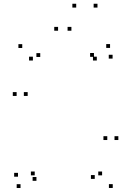

<svg xmlns="http://www.w3.org/2000/svg" viewBox="-20 -970 660 1001"><path d="M567.8 10V-10H547.8V10ZM597 -240V-260H577V-240ZM539.3 -240V-260H519.3V-240ZM474 -37.3V-57.3H454V-37.3ZM512.3 -55.8V-75.8H492.3V-55.8ZM161 -55.8V-75.8H141V-55.8ZM170 -27.3V-47.3H150V-27.3ZM567 -664.5V-684.5H547V-664.5ZM553.8 -720.2V-740.2H533.8V-720.2ZM96 -719.8V-739.8H76V-719.8ZM66.7 -469.8V-489.8H46.7V-469.8ZM124.3 -469.8V-489.8H104.3V-469.8ZM189.8 -673V-693H169.8V-673ZM151.5 -654.5V-674.5H131.5V-654.5ZM484.7 -654.5V-674.5H464.7V-654.5ZM469.8 -673.7V-693.7H449.8V-673.7ZM73.8 -48.8V-68.8H53.8V-48.8ZM87 10.2V-9.8H67V10.2ZM282.8 -809.8V-829.8H262.8V-809.8ZM377.3 -930.5V-950.5H357.3V-930.5ZM488.2 -930.5V-950.5H468.2V-930.5ZM352.3 -809.8V-829.8H332.3V-809.8Z"/></svg>

Font: Monaspace Xenon Dots Var
Style: Regular
Weight: 400
Designer: Riley Cran and the Lettermatic Team
Version: Version 1.100 (Monaspace Xenon Dots)